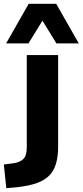

<svg xmlns="http://www.w3.org/2000/svg" viewBox="-73 -791 432 1004"><path d="M-40 193 -53 69 -5 63Q30 59 48.5 41Q67 23 67 -20V-503H231V-24Q231 25 220.5 62.5Q210 100 186 125.5Q162 151 120.5 166Q79 181 16 188ZM-41 -564 77 -771H221L339 -564H222L149 -683L76 -564Z"/></svg>

Font: Nunito Sans 7pt ExtraBold
Style: Regular
Weight: 800
Designer: Vernon Adams
Foundry: Vernon Adams
Version: Version 3.101;gftools[0.9.27]